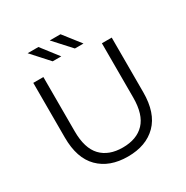

<svg xmlns="http://www.w3.org/2000/svg" viewBox="-196 -1047 1184 1219"><g transform="rotate(-30 396.0 -437.5)"><path d="M396 6Q262 6 185 -71Q108 -148 108 -299V-700H182V-302Q182 -178 238 -119Q294 -60 396 -60Q499 -60 555 -119Q611 -178 611 -302V-700H683V-299Q683 -148 606.5 -71Q530 6 396 6ZM446 -757 333 -881H412L509 -757ZM283 -757 171 -881H250L346 -757Z"/></g></svg>

Font: MOST Montserrat
Style: Regular
Weight: 400
Designer: Julieta Ulanovsky
Foundry: Julieta Ulanovsky
Version: Version 8.000;March 11, 2024;FontCreator 15.0.0.2926 64-bit